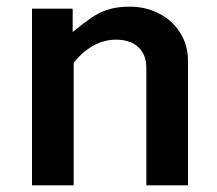

<svg xmlns="http://www.w3.org/2000/svg" viewBox="-20 -556 652 576"><path d="M76 -530V0H201V-368C239 -414 281.3 -437 328 -437C356.7 -437 379 -429.5 395 -414.5C411 -399.5 419 -379 419 -353V0H544V-374C544 -404.7 536.3 -432.3 521 -457C505.7 -481.7 484.7 -501 458 -515C431.3 -529 401.7 -536 369 -536C343.7 -536 321.8 -533 303.5 -527C285.2 -521 269 -513.2 255 -503.5C241 -493.8 222 -479.3 198 -460V-530Z"/></svg>

Font: Morrison SemiBold
Style: Regular
Weight: 600
Designer: Pablo Impallari, Rodrigo Fuenzalida (Modified by Dan O. Williams)
Version: Version 0.030; ttfautohint (v1.8.1)